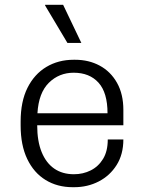

<svg xmlns="http://www.w3.org/2000/svg" viewBox="-20 -770 601 800"><path d="M283 10Q219 10 170 -20Q121 -50 93.5 -107.5Q66 -165 66 -247V-264Q66 -347 94.5 -404Q123 -461 173 -491Q223 -521 287 -521H293Q350 -521 395.5 -496.5Q441 -472 467.5 -425Q494 -378 494 -312V-248H135Q135 -182 153.5 -136.5Q172 -91 206 -67.5Q240 -44 288 -44Q326 -44 358 -60Q390 -76 409.5 -108Q429 -140 429 -189H494Q494 -127 466 -82.5Q438 -38 391.5 -14Q345 10 289 10ZM136 -298H428Q428 -384 390.5 -425.5Q353 -467 287 -467Q226 -467 183.5 -425Q141 -383 136 -298ZM261 -591 168 -747V-750H243L319 -591Z"/></svg>

Font: Chivo Medium ExtraLight
Style: Regular
Weight: 250
Version: Version 2.002